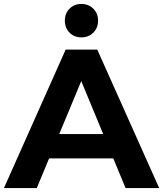

<svg xmlns="http://www.w3.org/2000/svg" viewBox="-29 -951 825 971"><path d="M-9 0 303 -700H463L776 0H606L350 -618H414L157 0ZM147 -150 190 -273H550L594 -150ZM383 -762Q346 -762 322.5 -786Q299 -810 299 -847Q299 -883 322.5 -907Q346 -931 383 -931Q419 -931 443 -907Q467 -883 467 -847Q467 -810 443 -786Q419 -762 383 -762Z"/></svg>

Font: Montserrat Thin
Style: Bold
Weight: 700
Version: Version 9.000